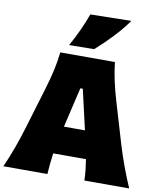

<svg xmlns="http://www.w3.org/2000/svg" viewBox="-115 -1223 1112 1314"><g transform="rotate(10 441.0 -566.0)"><path d="M-0.5 0Q29.8 -66.9 56.6 -141.1Q83.5 -215.3 103.5 -282.2L189.9 -568.8Q213.4 -647 227.3 -709.5Q241.2 -772 248 -835H627.4Q635.3 -768.6 648.7 -706.5Q662.1 -644.5 684.6 -568.8L770 -281.7Q791 -212.4 817.9 -139.6Q844.7 -66.9 874 0H562.5Q562 -36.1 557.9 -73Q553.7 -109.9 547.9 -146H320.3Q314.9 -108.9 311.3 -71.8Q307.6 -34.7 305.7 0ZM506.8 -338.9 442.9 -616.7H425.8L360.8 -338.9ZM298.8 -895Q331.5 -953.1 357.9 -1011Q384.3 -1068.8 405.3 -1126.5L689.9 -1131.8Q646.5 -1070.8 590.6 -1011.5Q534.7 -952.1 472.2 -897Z"/></g></svg>

Font: Pinar Black
Style: Regular
Weight: 900
Designer: Amin Abedi
Version: Version 3.000